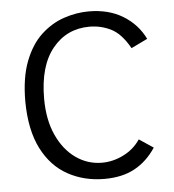

<svg xmlns="http://www.w3.org/2000/svg" viewBox="-48 -673 660 728"><g transform="rotate(-5 281.5 -309.0)"><path d="M321 10Q244 10 182 -24Q120 -58 84 -128.5Q48 -199 47 -308Q47 -399 71 -461Q95 -523 134.5 -559.5Q174 -596 221.5 -612Q269 -628 316 -628Q392 -628 446.5 -594.5Q501 -561 528 -505L466 -475Q434 -532 395.5 -551Q357 -570 314 -570Q227 -570 173 -503.5Q119 -437 119 -313Q119 -233 145.5 -174.5Q172 -116 217 -84Q262 -52 317 -52Q359 -52 399 -72Q439 -92 463 -128L517 -92Q484 -42 436.5 -16Q389 10 321 10Z"/></g></svg>

Font: Inconsolata SemiExpanded Thin
Style: Regular
Weight: 100
Width: 6
Monospace: yes
Designer: Raph Levien, Cyreal, Brenton Simpson
Foundry: Raph Levien, Cyreal, Google
Version: Version 3.100; ttfautohint (v1.8.4.7-5d5b)